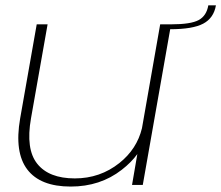

<svg xmlns="http://www.w3.org/2000/svg" viewBox="-20 -680 814 706"><path d="M465.5 0 485 -113.5Q463 -83 427.5 -55.5Q348.5 6 240 6Q128 6 80.2 -57Q32.5 -120 54 -244L115 -590.5H155L94 -245Q74 -131.5 117 -77.8Q160 -24 255 -24Q348 -24 419 -80.5Q483.5 -132 502 -208.5L569 -590.5H609L505 0ZM608.5 -590.5Q681.5 -590.5 710.5 -606.2Q739.5 -622 746 -660.5H774Q766 -613.5 727.2 -593Q688.5 -572.5 605 -572.5Z"/></svg>

Font: Anybody ExtraExpanded ExtraLight
Style: Italic
Weight: 200
Width: 8
Italic angle: -10°
Designer: Tyler Finck
Foundry: Etcetera Type Company
Version: Version 1.010; ttfautohint (v1.8.3) -l 8 -r 50 -G 200 -x 14 